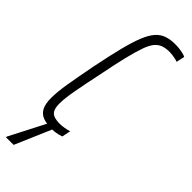

<svg xmlns="http://www.w3.org/2000/svg" viewBox="-293 -712 917 917"><g transform="rotate(45 165.5 -253.0)"><path d="M130 8Q92 8 68 -1Q44 -10 32 -32.5Q20 -55 20 -96Q20 -136 30 -196Q40 -256 57 -344Q75 -433 90.5 -495Q106 -557 122 -596.5Q138 -636 157 -657.5Q176 -679 201 -687.5Q226 -696 258 -696Q271 -696 285 -694.5Q299 -693 311.5 -690Q324 -687 331 -683L322 -641Q315 -644 305 -646Q295 -648 285 -649.5Q275 -651 266 -651Q240 -651 221.5 -644.5Q203 -638 188.5 -621Q174 -604 162 -570Q150 -536 136.5 -481Q123 -426 107 -344Q88 -255 77.5 -197Q67 -139 67 -106Q67 -77 74.5 -62.5Q82 -48 97.5 -42.5Q113 -37 137 -37Q151 -37 168 -40Q185 -43 197 -47L188 -3Q180 0 170 2.5Q160 5 149.5 6.5Q139 8 130 8ZM0 190 1 185 105 -17H141L139 -12L52 190Z"/></g></svg>

Font: Saira UltraCondensed Light
Style: Italic
Weight: 300
Width: 1
Italic angle: -12°
Designer: Hector Gatti with collaboration of the Omnibus-Type team
Foundry: Omnibus-Type
Version: Version 1.101